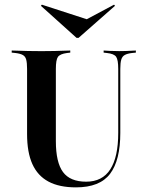

<svg xmlns="http://www.w3.org/2000/svg" viewBox="-20 -786 614 817"><path d="M95.2 -369.4V-492.7Q95.2 -518.5 91.5 -532.3Q87.9 -546 77 -552Q66.1 -558.1 45.2 -560.5L29.8 -562.1V-571Q41.9 -571 59.3 -570.2Q76.6 -569.4 98.8 -569Q121 -568.5 146 -568.5H156.5H166.9Q191.9 -568.5 212.9 -569Q233.9 -569.4 250.8 -570.2Q267.7 -571 279 -571V-562.1L265.3 -560.5Q235.5 -556.5 226.6 -544Q217.7 -531.5 217.7 -492.7V-369.4ZM303.2 11.3Q232.3 11.3 186.3 -13.3Q140.3 -37.9 117.7 -87.9Q95.2 -137.9 95.2 -215.3V-369.4H217.7V-185.5Q217.7 -95.2 248 -54Q278.2 -12.9 346.8 -12.9Q415.3 -12.9 449.2 -65.3Q483.1 -117.7 483.1 -221V-369.4H491.9V-220.2Q491.9 -104 448.4 -46.4Q404.8 11.3 303.2 11.3ZM483.1 -369.4V-492.7Q483.1 -531.5 474.2 -544.4Q465.3 -557.3 434.7 -560.5L421 -562.1V-571Q431.5 -570.2 448.8 -569.4Q466.1 -568.5 487.1 -568.5Q502.4 -568.5 515.7 -569Q529 -569.4 540.3 -570.2Q551.6 -571 558.1 -571V-562.1L541.9 -560.5Q521.8 -558.1 510.9 -552Q500 -546 496 -532.3Q491.9 -518.5 491.9 -492.7V-369.4ZM465.3 -766.1 469.4 -761.3 314.5 -625H305.6L154 -761.3L158.1 -766.1L371.8 -696.8L309.7 -683.1Z"/></svg>

Font: Playfair 144pt SemiCondensed
Style: Bold
Weight: 700
Width: 4
Designer: Claus Eggers Sørensen
Foundry: Claus Eggers Sørensen
Version: Version 2.203